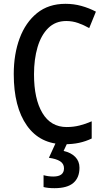

<svg xmlns="http://www.w3.org/2000/svg" viewBox="-20 -745 549 1005"><path d="M327 -635Q270 -635 232.5 -598Q195 -561 176.5 -498Q158 -435 158 -356Q158 -227 202 -153.5Q246 -80 329 -80Q364 -80 396 -88Q428 -96 460 -110V-20Q429 -5 394.5 2.5Q360 10 317 10Q190 10 121 -87.5Q52 -185 52 -357Q52 -462 83 -545Q114 -628 174 -676.5Q234 -725 323 -725Q366 -725 406 -714Q446 -703 482 -684L447 -598Q419 -614 389 -624.5Q359 -635 327 -635ZM396 133Q396 185 364 212.5Q332 240 265 240Q230 240 208 234V172Q233 179 259 179Q315 179 315 136Q315 112 294.5 99Q274 86 236 81L273 0H334L313 45Q352 54 374 76.5Q396 99 396 133Z"/></svg>

Font: Noto Sans Malayalam Condensed Medium
Style: Regular
Weight: 500
Width: 3
Designer: Jelle Bosma - Monotype Design Team
Foundry: Monotype Imaging Inc.
Version: Version 2.104; ttfautohint (v1.8.4.7-5d5b)